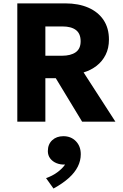

<svg xmlns="http://www.w3.org/2000/svg" viewBox="-20 -720 727 1136"><path d="M82.4 0V-700H366.4Q444.6 -700 502.8 -674.6Q560.9 -649.2 592.8 -601.4Q624.6 -553.5 624.6 -486.2Q624.6 -434.8 604.9 -395.7Q585.2 -356.6 551.3 -330.4Q517.4 -304.2 474.6 -291.5L662.9 0H465.9L309.9 -257.5H248.4V0ZM248.4 -390.2H346.4Q398.4 -390.2 427.8 -410.8Q457.1 -431.4 457.1 -475.8Q457.1 -521.1 429.3 -542.3Q401.5 -563.5 350.1 -563.5H248.4ZM296.4 395.5 252.5 333.8Q289.6 321.2 319.4 299.2Q349.2 277.2 365.1 253.5Q337.9 254.9 314.6 245.5Q291.4 236.1 277.2 217.7Q263.1 199.2 263.1 174Q263.1 133.6 288.8 109.7Q314.4 85.8 355 85.8Q400 85.8 428.9 115.4Q457.9 145.1 457.9 192.5Q457.9 230.5 440.3 265.8Q422.8 301 386.9 333.3Q351.1 365.6 296.4 395.5Z"/></svg>

Font: Geologica Thin
Style: Regular
Weight: 100
Version: Version 1.010;gftools[0.9.28]